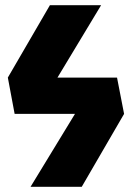

<svg xmlns="http://www.w3.org/2000/svg" viewBox="-20 -715 504 735"><path d="M428 -418 455 -279 293 0H97L267 -279H36L10 -418L171 -695H367L200 -418Z"/></svg>

Font: Fira Sans Condensed ExtraBold
Style: Regular
Weight: 800
Width: 3
Designer: Carrois Corporate & Edenspiekermann AG
Foundry: Carrois Corporate GbR & Edenspiekermann AG
Version: Version 4.203